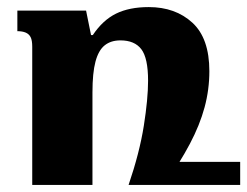

<svg xmlns="http://www.w3.org/2000/svg" viewBox="-20 -522 698 542"><path d="M421 0V-65H658V0ZM400 -502Q475 -502 523 -458Q571 -414 571 -321Q571 -269 557.5 -219Q544 -169 516 -116Q488 -63 444 0H343Q374 -91 386 -167Q398 -243 398 -294Q398 -358 379 -383Q360 -408 320 -408Q293 -408 275.5 -394Q258 -380 249.5 -348Q241 -316 241 -261V0H71V-390Q71 -408 66.5 -417Q62 -426 52.5 -430Q43 -434 29 -434V-492H223L237 -423H242Q270 -465 307.5 -483.5Q345 -502 400 -502Z"/></svg>

Font: Noto Serif Armenian ExtraBold
Style: Regular
Weight: 800
Version: Version 2.007